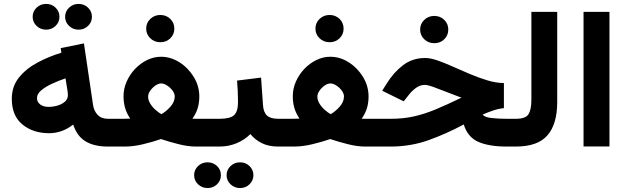

<svg xmlns="http://www.w3.org/2000/svg" viewBox="-20 -745 3185 976"><path d="M311 -659.7Q311 -687 331.1 -706.1Q351.1 -725.1 379.4 -725.1Q407.7 -725.1 427.5 -706.1Q447.3 -687 447.3 -659.7Q447.3 -632.3 427.5 -613.3Q407.7 -594.2 379.4 -594.2Q351.1 -594.2 331.1 -613.3Q311 -632.3 311 -659.7ZM146 -659.7Q146 -687 166 -706.1Q186 -725.1 214.4 -725.1Q242.7 -725.1 262.5 -706.1Q282.2 -687 282.2 -659.7Q282.2 -632.3 262.5 -613.3Q242.7 -594.2 214.4 -594.2Q186 -594.2 166 -613.3Q146 -632.3 146 -659.7ZM527.8 0Q459.5 0 415.5 -26.1Q371.6 -52.2 352.1 -111.8Q295.9 -67.9 229.5 -67.9Q148.4 -67.9 94.2 -112.1Q40 -156.2 40 -242.7Q40 -306.2 76.7 -351.3Q113.3 -396.5 171.1 -427.2Q229 -458 292 -477.1L288.6 -500.5L406.7 -524.4L453.1 -210.9Q457.5 -181.2 476.3 -161.1Q495.1 -141.1 529.8 -141.1H544.9V0ZM325.2 -262.2Q325.2 -269 324 -277.6Q322.8 -286.1 321.3 -295.4L313 -346.7Q278.3 -335 244.9 -319.6Q211.4 -304.2 189.7 -285.9Q168 -267.6 168 -246.6Q168 -226.6 184.3 -214.1Q200.7 -201.7 227.1 -201.7Q249.5 -201.7 272.2 -208.3Q294.9 -214.8 310.1 -228.3Q325.2 -241.7 325.2 -262.2Z M723.1 -599.6Q723.1 -628.9 744.1 -648.9Q765.1 -668.9 794.9 -668.9Q825.2 -668.9 845.7 -648.9Q866.2 -628.9 866.2 -599.6Q866.2 -570.3 845.7 -550.3Q825.2 -530.3 794.9 -530.3Q765.1 -530.3 744.1 -550.3Q723.1 -570.3 723.1 -599.6ZM993.2 -254.9Q993.2 -223.1 985.1 -195.8Q977.1 -168.5 958 -141.6Q969.2 -141.1 978.5 -141.1Q987.8 -141.1 995.6 -141.1H1042.5V0H976.1Q935.5 0 888.2 -12Q840.8 -23.9 798.3 -38.1Q754.4 -22.9 705.8 -11.5Q657.2 0 614.3 0H525.4V-141.1H598.1Q609.4 -141.1 618.9 -141.4Q628.4 -141.6 642.1 -142.1Q623.5 -169.4 615.7 -197Q607.9 -224.6 607.9 -255.9Q607.9 -294.4 623.8 -330.3Q639.6 -366.2 666.7 -394.8Q693.8 -423.3 728 -439.9Q762.2 -456.5 798.3 -456.5Q848.1 -456.5 892.8 -428Q937.5 -399.4 965.3 -353.3Q993.2 -307.1 993.2 -254.9ZM799.3 -320.8Q785.2 -320.8 769.8 -310.1Q754.4 -299.3 743.7 -283.9Q732.9 -268.6 732.9 -253.9Q732.9 -235.8 743.9 -218Q754.9 -200.2 770.8 -186.3Q786.6 -172.4 800.3 -164.6Q822.8 -176.8 845.5 -201.7Q868.2 -226.6 868.2 -254.9Q868.2 -269.5 856.7 -284.9Q845.2 -300.3 829.3 -310.5Q813.5 -320.8 799.3 -320.8Z M1022 -141.1H1095.7Q1149.4 -141.1 1169.7 -159.4Q1189.9 -177.7 1189.9 -226.6Q1189.9 -255.4 1188.5 -282.5Q1187 -309.6 1185.1 -335.4L1307.1 -350.6L1316.9 -210.9Q1319.3 -173.8 1337.4 -157.5Q1355.5 -141.1 1395 -141.1H1405.3V0H1394Q1345.2 0 1310.3 -17.6Q1275.4 -35.2 1252.9 -63.5Q1223.1 -33.7 1182.4 -16.8Q1141.6 0 1095.7 0H1022ZM1131.8 145.5Q1131.8 118.2 1151.9 99.1Q1171.9 80.1 1200.2 80.1Q1228.5 80.1 1248.3 99.1Q1268.1 118.2 1268.1 145.5Q1268.1 172.9 1248.3 191.9Q1228.5 210.9 1200.2 210.9Q1171.9 210.9 1151.9 191.9Q1131.8 172.9 1131.8 145.5ZM966.8 145.5Q966.8 118.2 986.8 99.1Q1006.8 80.1 1035.2 80.1Q1063.5 80.1 1083.3 99.1Q1103 118.2 1103 145.5Q1103 172.9 1083.3 191.9Q1063.5 210.9 1035.2 210.9Q1006.8 210.9 986.8 191.9Q966.8 172.9 966.8 145.5Z M1583.5 -599.6Q1583.5 -628.9 1604.5 -648.9Q1625.5 -668.9 1655.3 -668.9Q1685.5 -668.9 1706.1 -648.9Q1726.6 -628.9 1726.6 -599.6Q1726.6 -570.3 1706.1 -550.3Q1685.5 -530.3 1655.3 -530.3Q1625.5 -530.3 1604.5 -550.3Q1583.5 -570.3 1583.5 -599.6ZM1853.5 -254.9Q1853.5 -223.1 1845.5 -195.8Q1837.4 -168.5 1818.4 -141.6Q1829.6 -141.1 1838.9 -141.1Q1848.1 -141.1 1856 -141.1H1902.8V0H1836.4Q1795.9 0 1748.5 -12Q1701.2 -23.9 1658.7 -38.1Q1614.7 -22.9 1566.2 -11.5Q1517.6 0 1474.6 0H1385.7V-141.1H1458.5Q1469.7 -141.1 1479.2 -141.4Q1488.8 -141.6 1502.4 -142.1Q1483.9 -169.4 1476.1 -197Q1468.3 -224.6 1468.3 -255.9Q1468.3 -294.4 1484.1 -330.3Q1500 -366.2 1527.1 -394.8Q1554.2 -423.3 1588.4 -439.9Q1622.6 -456.5 1658.7 -456.5Q1708.5 -456.5 1753.2 -428Q1797.9 -399.4 1825.7 -353.3Q1853.5 -307.1 1853.5 -254.9ZM1659.7 -320.8Q1645.5 -320.8 1630.1 -310.1Q1614.7 -299.3 1604 -283.9Q1593.3 -268.6 1593.3 -253.9Q1593.3 -235.8 1604.2 -218Q1615.2 -200.2 1631.1 -186.3Q1647 -172.4 1660.6 -164.6Q1683.1 -176.8 1705.8 -201.7Q1728.5 -226.6 1728.5 -254.9Q1728.5 -269.5 1717 -284.9Q1705.6 -300.3 1689.7 -310.5Q1673.8 -320.8 1659.7 -320.8Z M2115.7 -594.7Q2115.7 -624 2136.7 -644Q2157.7 -664.1 2187.5 -664.1Q2217.8 -664.1 2238.3 -644Q2258.8 -624 2258.8 -594.7Q2258.8 -565.4 2238.3 -545.4Q2217.8 -525.4 2187.5 -525.4Q2157.7 -525.4 2136.7 -545.4Q2115.7 -565.4 2115.7 -594.7ZM2541.5 -322.8V-195.3Q2513.2 -192.4 2484.1 -182.4Q2455.1 -172.4 2433.6 -162.6Q2442.9 -148.9 2478.8 -145Q2514.6 -141.1 2557.6 -141.1H2584.5V0H2555.7Q2466.3 0 2411.9 -23.7Q2357.4 -47.4 2337.4 -112.3Q2247.1 -64 2157 -32Q2066.9 0 1964.8 0H1883.3V-141.1H1966.3Q2029.3 -141.1 2083.3 -153.1Q2137.2 -165 2194.8 -189Q2252.4 -212.9 2325.7 -248.5Q2250.5 -276.4 2204.1 -294.9Q2157.7 -313.5 2140.6 -313.5Q2114.3 -313.5 2093 -297.1Q2071.8 -280.8 2058.1 -262.7L2032.2 -230L1922.9 -283.7L1944.8 -318.8Q1979.5 -375.5 2027.8 -412.8Q2076.2 -450.2 2141.1 -450.2Q2168.5 -450.2 2204.8 -437.5Q2241.2 -424.8 2283 -406Q2324.7 -387.2 2369.4 -368.4Q2414.1 -349.6 2457.8 -336.4Q2501.5 -323.2 2541.5 -322.8Z M2564.9 -141.1H2602.1Q2652.8 -141.1 2667 -165Q2681.2 -189 2681.2 -237.8V-684.6H2812.5V-226.1Q2812.5 -114.3 2762.9 -57.1Q2713.4 0 2601.6 0H2564.9Z M3078.1 -684.6V-0.5H2946.3V-684.6Z"/></svg>

Font: Vazirmatn RD FD ExtraBold
Style: Regular
Weight: 800
Designer: Saber Rastikerdar
Foundry: Saber Rastikerdar
Version: Version 33.003